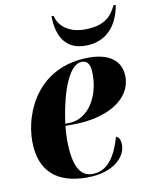

<svg xmlns="http://www.w3.org/2000/svg" viewBox="-87 -832 705 906"><g transform="rotate(-10 265.5 -379.5)"><path d="M358 -604C463 -604 515 -677 531 -769H520C497 -720 464 -680 367 -680C286 -680 243 -723 233 -769H223C224 -669 264 -604 358 -604ZM257 10C385 10 445 -57 445 -112C445 -141 436 -152 424 -156C398 -65 357 -2 285 -2C228 -2 194 -50 194 -186C194 -197 196 -235 198 -248H234C398 -248 517 -318 517 -427C517 -503 461 -546 363 -546C118 -546 31 -342 31 -204C31 -56 116 10 257 10ZM214 -258H199C222 -429 272 -532 325 -532C354 -532 367 -514 367 -463C367 -358 310 -258 214 -258Z"/></g></svg>

Font: Noto Serif Display SemiCondensed ExtraBold
Style: Italic
Weight: 800
Width: 4
Italic angle: -12°
Designer: Monotype Design Team
Foundry: Monotype Imaging Inc.
Version: Version 2.009